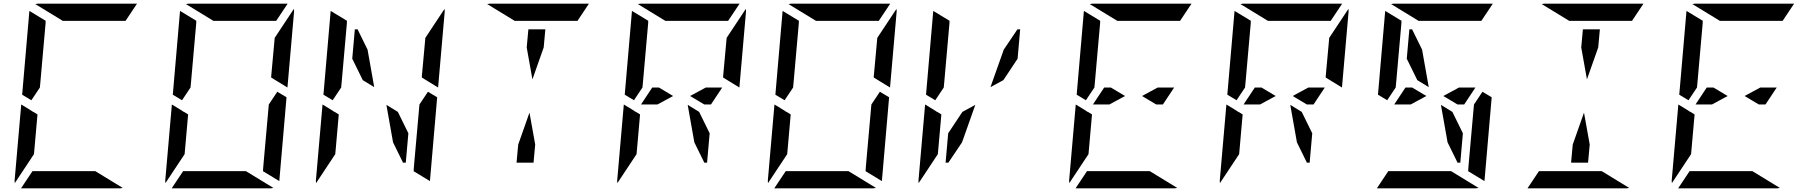

<svg xmlns="http://www.w3.org/2000/svg" viewBox="-20 -1020 9832 1040"><path d="M100 -507 139 -959Q139 -959 139 -961L228 -907L227 -905V-895L224 -861L217 -782L199 -578L196 -546L150 -477ZM167 -218 164 -185 60 -28Q59 -32 59 -41L95 -454L141 -426L161 -413V-414L183 -400ZM496 -93 645 -2Q637 0 632 0H96H94L156 -93H159H190H326H418ZM320 -907 171 -998Q179 -1000 184 -1000H720H722L660 -907H657H626H490H398Z M1465 -782 1468 -815 1572 -972Q1573 -968 1573 -959L1537 -546L1449 -600V-607ZM1532 -493 1493 -41Q1493 -41 1493 -39L1404 -93L1405 -95V-103L1408 -139L1415 -218L1436 -454L1482 -523ZM916 -507 955 -959Q955 -959 955 -961L1044 -907L1043 -905V-895L1040 -861L1033 -782L1015 -578L1012 -546L966 -477ZM983 -218 980 -185 876 -28Q875 -32 875 -41L911 -454L957 -426L977 -413V-414L999 -400ZM1312 -93 1461 -2Q1453 0 1448 0H912H910L972 -93H975H1006H1142H1234ZM1136 -907 987 -998Q995 -1000 1000 -1000H1536H1538L1476 -907H1473H1442H1306H1214Z M2281 -782 2284 -815 2388 -972Q2389 -968 2389 -959L2353 -546L2265 -600V-607ZM1902 -861H1917L1971 -751L2007 -548L1945 -586L1888 -702ZM2348 -493 2309 -41Q2309 -41 2309 -39L2220 -93L2221 -95V-103L2224 -139L2231 -218L2252 -454L2298 -523ZM1732 -507 1771 -959Q1771 -959 1771 -961L1860 -907L1859 -905V-895L1856 -861L1849 -782L1831 -578L1828 -546L1782 -477ZM1799 -218 1796 -185 1692 -28Q1691 -32 1691 -41L1727 -454L1773 -426L1793 -413V-414L1815 -400ZM2192 -298 2178 -139H2163L2109 -249L2073 -452L2135 -414Z M2833 -763 2842 -861H2934L2925 -763L2864 -590ZM2768 -907 2619 -998Q2627 -1000 2632 -1000H3168H3170L3108 -907H3105H3074H2938H2846ZM2879 -237 2870 -139H2778L2787 -237L2848 -410Z M3913 -782 3916 -815 4020 -972Q4021 -968 4021 -959L3985 -546L3897 -600V-607ZM3803 -546H3892L3831 -454H3795L3718 -500ZM3541 -454H3498H3452L3513 -546H3549L3626 -500ZM3364 -507 3403 -959Q3403 -959 3403 -961L3492 -907L3491 -905V-895L3488 -861L3481 -782L3463 -578L3460 -546L3414 -477ZM3431 -218 3428 -185 3324 -28Q3323 -32 3323 -41L3359 -454L3405 -426L3425 -413V-414L3447 -400ZM3824 -298 3810 -139H3795L3741 -249L3705 -452L3767 -414ZM3584 -907 3435 -998Q3443 -1000 3448 -1000H3984H3986L3924 -907H3921H3890H3754H3662Z M4729 -782 4732 -815 4836 -972Q4837 -968 4837 -959L4801 -546L4713 -600V-607ZM4796 -493 4757 -41Q4757 -41 4757 -39L4668 -93L4669 -95V-103L4672 -139L4679 -218L4700 -454L4746 -523ZM4180 -507 4219 -959Q4219 -959 4219 -961L4308 -907L4307 -905V-895L4304 -861L4297 -782L4279 -578L4276 -546L4230 -477ZM4247 -218 4244 -185 4140 -28Q4139 -32 4139 -41L4175 -454L4221 -426L4241 -413V-414L4263 -400ZM4576 -93 4725 -2Q4717 0 4712 0H4176H4174L4236 -93H4239H4270H4406H4498ZM4400 -907 4251 -998Q4259 -1000 4264 -1000H4800H4802L4740 -907H4737H4706H4570H4478Z M4996 -507 5035 -959Q5035 -959 5035 -961L5124 -907L5123 -905V-895L5120 -861L5113 -782L5095 -578L5092 -546L5046 -477ZM5063 -218 5060 -185 4956 -28Q4955 -32 4955 -41L4991 -454L5037 -426L5057 -413V-414L5079 -400ZM5345 -548 5417 -751 5491 -861H5506L5492 -702L5415 -586ZM5263 -452 5191 -249 5117 -139H5102L5116 -298L5193 -414Z M6251 -546H6340L6279 -454H6243L6166 -500ZM5989 -454H5946H5900L5961 -546H5997L6074 -500ZM5812 -507 5851 -959Q5851 -959 5851 -961L5940 -907L5939 -905V-895L5936 -861L5929 -782L5911 -578L5908 -546L5862 -477ZM5879 -218 5876 -185 5772 -28Q5771 -32 5771 -41L5807 -454L5853 -426L5873 -413V-414L5895 -400ZM6208 -93 6357 -2Q6349 0 6344 0H5808H5806L5868 -93H5871H5902H6038H6130ZM6032 -907 5883 -998Q5891 -1000 5896 -1000H6432H6434L6372 -907H6369H6338H6202H6110Z M7177 -782 7180 -815 7284 -972Q7285 -968 7285 -959L7249 -546L7161 -600V-607ZM7067 -546H7156L7095 -454H7059L6982 -500ZM6805 -454H6762H6716L6777 -546H6813L6890 -500ZM6628 -507 6667 -959Q6667 -959 6667 -961L6756 -907L6755 -905V-895L6752 -861L6745 -782L6727 -578L6724 -546L6678 -477ZM6695 -218 6692 -185 6588 -28Q6587 -32 6587 -41L6623 -454L6669 -426L6689 -413V-414L6711 -400ZM7088 -298 7074 -139H7059L7005 -249L6969 -452L7031 -414ZM6848 -907 6699 -998Q6707 -1000 6712 -1000H7248H7250L7188 -907H7185H7154H7018H6926Z M7883 -546H7972L7911 -454H7875L7798 -500ZM7621 -454H7578H7532L7593 -546H7629L7706 -500ZM7614 -861H7629L7683 -751L7719 -548L7657 -586L7600 -702ZM8060 -493 8021 -41Q8021 -41 8021 -39L7932 -93L7933 -95V-103L7936 -139L7943 -218L7964 -454L8010 -523ZM7444 -507 7483 -959Q7483 -959 7483 -961L7572 -907L7571 -905V-895L7568 -861L7561 -782L7543 -578L7540 -546L7494 -477ZM7904 -298 7890 -139H7875L7821 -249L7785 -452L7847 -414ZM7840 -93 7989 -2Q7981 0 7976 0H7440H7438L7500 -93H7503H7534H7670H7762ZM7664 -907 7515 -998Q7523 -1000 7528 -1000H8064H8066L8004 -907H8001H7970H7834H7742Z M8545 -763 8554 -861H8646L8637 -763L8576 -590ZM8656 -93 8805 -2Q8797 0 8792 0H8256H8254L8316 -93H8319H8350H8486H8578ZM8480 -907 8331 -998Q8339 -1000 8344 -1000H8880H8882L8820 -907H8817H8786H8650H8558ZM8591 -237 8582 -139H8490L8499 -237L8560 -410Z M9515 -546H9604L9543 -454H9507L9430 -500ZM9253 -454H9210H9164L9225 -546H9261L9338 -500ZM9076 -507 9115 -959Q9115 -959 9115 -961L9204 -907L9203 -905V-895L9200 -861L9193 -782L9175 -578L9172 -546L9126 -477ZM9143 -218 9140 -185 9036 -28Q9035 -32 9035 -41L9071 -454L9117 -426L9137 -413V-414L9159 -400ZM9472 -93 9621 -2Q9613 0 9608 0H9072H9070L9132 -93H9135H9166H9302H9394ZM9296 -907 9147 -998Q9155 -1000 9160 -1000H9696H9698L9636 -907H9633H9602H9466H9374Z"/></svg>

Font: DSEG14 Modern Mini
Style: Italic
Weight: 400
Italic angle: -5°
Designer: Keshikan(Twitter:@keshinomi_88pro)
Version: Version 0.46